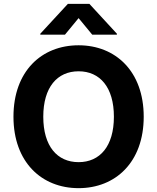

<svg xmlns="http://www.w3.org/2000/svg" viewBox="-20 -974 822 1004"><path d="M731.5 -363.6C731.5 -601.6 583.8 -737.2 391 -737.2C197.1 -737.2 50.4 -601.6 50.4 -363.6C50.4 -126.8 197.1 9.9 391 9.9C583.8 9.9 731.5 -125.7 731.5 -363.6ZM190.7 -792.6H319.6L391 -879.3L462.4 -792.6H591.3V-797.6L447.4 -953.8H334.9L190.7 -797.6ZM206.3 -363.6C206.3 -517.8 279.1 -601.2 391 -601.2C502.5 -601.2 575.6 -517.8 575.6 -363.6C575.6 -209.5 502.5 -126.1 391 -126.1C279.1 -126.1 206.3 -209.5 206.3 -363.6Z"/></svg>

Font: Margiela Sans
Style: Bold
Weight: 700
Designer: Stefan Endress, Andreas Faust
Version: Version 1.100;FEAKit 1.0